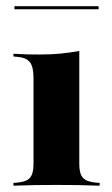

<svg xmlns="http://www.w3.org/2000/svg" viewBox="-20 -589 355 609"><path d="M86.3 -209.7V-341.9Q86.3 -376.6 75 -391.5Q63.7 -406.5 33.9 -408.9L22.6 -409.7V-418.5Q48.4 -416.9 65.3 -416.5Q82.3 -416.1 104.8 -416.1Q141.9 -416.1 171.8 -419Q201.6 -421.8 231.5 -427.4V-418.5V-209.7ZM158.9 -2.4Q121.8 -2.4 93.1 -2Q64.5 -1.6 22.6 0V-8.9L33.9 -9.7Q63.7 -12.1 75 -25Q86.3 -37.9 86.3 -68.5V-209.7H231.5V-68.5Q231.5 -37.9 243.1 -25Q254.8 -12.1 284.7 -9.7L296 -8.9V0Q254.8 -1.6 225.8 -2Q196.8 -2.4 158.9 -2.4ZM25.8 -559.7V-569.4H292.7V-559.7Z"/></svg>

Font: Playfair 144pt SemiExpanded Black
Style: Regular
Weight: 900
Width: 6
Designer: Claus Eggers Sørensen
Foundry: Claus Eggers Sørensen
Version: Version 2.203